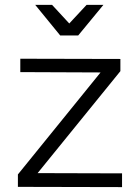

<svg xmlns="http://www.w3.org/2000/svg" viewBox="-20 -764 564 785"><path d="M299.8 -619.1H226.1L124 -744.1H192.9L263.2 -668L334 -744.1H402.8ZM133.8 -56.2 479 -55.2V1L53.2 0V-50.8L391.1 -467.8L63 -469.2V-523.9L472.2 -522.9V-473.1Z"/></svg>

Font: Montserrat arm Light
Style: Regular
Weight: 300
Designer: Julieta Ulanovsky
Foundry: Julieta Ulanovsky
Version: Version 6.000;PS 006.000;hotconv 1.0.88;makeotf.lib2.5.64775